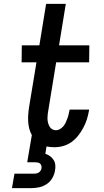

<svg xmlns="http://www.w3.org/2000/svg" viewBox="-20 -755 540 995"><path d="M42 220 55 145H155Q161 145 167.5 144Q174 143 180 139.5Q186 136 190 130Q194 124 195 117Q196 111 194.5 104.5Q193 98 188.5 93.5Q184 89 177 87.5Q170 86 164 86H121L145 -55Q136 -71 131.5 -89Q127 -107 126 -125.5Q125 -144 126.5 -163.5Q128 -183 131 -202L169 -432H92L93 -520H184L219 -735H321L286 -520H443L442 -432H271L231 -187Q229 -176 227.5 -165Q226 -154 226 -142.5Q226 -131 228.5 -120.5Q231 -110 236 -100.5Q241 -91 250 -85.5Q259 -80 270 -80Q281 -80 291 -86Q301 -92 308.5 -101Q316 -110 320.5 -120Q325 -130 329 -140.5Q333 -151 335.5 -162Q338 -173 340 -183L341 -187H442L441 -181Q437 -158 430 -136Q423 -114 411.5 -92.5Q400 -71 385 -52Q370 -33 350.5 -19Q331 -5 308 1.5Q285 8 262 8Q252 8 241.5 7Q231 6 221 4L215 42Q228 46 239 54Q250 62 257.5 73.5Q265 85 266.5 99.5Q268 114 265 129Q262 149 251 168Q240 187 222 199Q204 211 183 215.5Q162 220 142 220Z"/></svg>

Font: Iosevka Term Curly SmBd Obl
Style: Regular
Weight: 600
Italic angle: -9°
Designer: Belleve Invis
Foundry: Belleve Invis
Version: Version 32.3.0